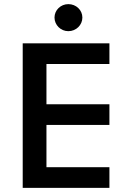

<svg xmlns="http://www.w3.org/2000/svg" viewBox="-20 -910 622 930"><path d="M90 -700V0H510V-100H205V-305H510V-405H205V-600H510V-700ZM311 -890C274 -890 244 -861 244 -825C244 -789 274 -759 311 -759C349 -759 379 -789 379 -825C379 -861 349 -890 311 -890Z"/></svg>

Font: Goli Medium
Style: Regular
Weight: 500
Designer: jaikishan Patel
Foundry: MagicType
Version: Version 1.000;Glyphs 3.2 (3242)